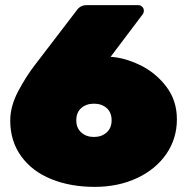

<svg xmlns="http://www.w3.org/2000/svg" viewBox="-20 -720 732 750"><path d="M671 -254Q671 -179 630 -119Q589 -59 515.5 -24.5Q442 10 350 10Q255 10 180 -20.5Q105 -51 62.5 -110Q20 -169 20 -249Q20 -305 51 -363.5Q82 -422 117 -467L280 -680Q294 -700 319 -700H520Q529 -700 535.5 -693.5Q542 -687 542 -678Q542 -671 538 -665L412 -498Q466 -495 526.5 -466Q587 -437 629 -382.5Q671 -328 671 -254ZM278 -250Q278 -220 297.5 -202.5Q317 -185 347 -185Q377 -185 396.5 -202.5Q416 -220 416 -250Q416 -281 396.5 -298Q377 -315 347 -315Q317 -315 297.5 -298Q278 -281 278 -250Z"/></svg>

Font: Rubik
Style: Regular
Weight: 900
Designer: Hubert & Fischer
Foundry: Hubert & Fischer
Version: Version 1.100